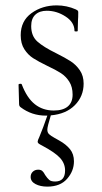

<svg xmlns="http://www.w3.org/2000/svg" viewBox="-20 -419 378 714"><path d="M169 10Q156 52 156 63Q156 74 162.5 80Q169 86 181.5 93Q194 100 201 104Q226 118 240.5 136Q255 154 255 181Q255 217 229.5 246Q204 275 156 275Q130 275 112 265.5Q94 256 94 239Q94 227 102 219.5Q110 212 122 212Q132 212 137.5 217Q143 222 148 232Q156 244 163 250Q170 256 185 256Q222 256 222 215Q222 189 203.5 168.5Q185 148 136 122Q128 118 124 115Q120 112 120 108Q120 103 126 91Q141 55 156 11H151Q98 11 57 -20Q51 -24 51 -32L49 -104Q49 -107 54.5 -107.5Q60 -108 61 -105Q80 -55 109.5 -31.5Q139 -8 180 -8Q214 -8 232 -23Q250 -38 250 -67Q250 -96 237.5 -115.5Q225 -135 206.5 -147Q188 -159 156 -174Q123 -190 103.5 -202.5Q84 -215 70.5 -236Q57 -257 57 -288Q57 -341 97 -370Q137 -399 191 -399Q228 -399 262 -384Q268 -381 269.5 -379Q271 -377 271 -373Q271 -354 270 -343L269 -304Q269 -302 263 -302Q257 -302 257 -304Q257 -336 224 -357.5Q191 -379 154 -379Q127 -379 111.5 -364.5Q96 -350 96 -322Q96 -285 119 -264.5Q142 -244 189 -221Q223 -204 243 -191Q263 -178 277 -157.5Q291 -137 291 -108Q291 -61 258.5 -28Q226 5 169 10Z"/></svg>

Font: Cormorant Garamond Light
Style: Regular
Weight: 300
Designer: Christian Thalmann (Catharsis Fonts)
Version: Version 3.000